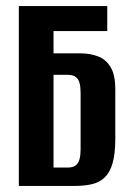

<svg xmlns="http://www.w3.org/2000/svg" viewBox="-20 -611 428 631"><path d="M41.9 0V-591H332.5V-509H155.9V-435.7H244.1Q276.7 -435.7 302.5 -425.6Q328.4 -415.6 343.6 -390.3Q358.9 -365.1 358.9 -317.6V-154.6Q358.9 -104.6 349.8 -74Q340.8 -43.5 323.9 -27.7Q307 -11.9 282.8 -5.9Q258.6 0 227.7 0ZM201.8 -60.3Q219.6 -60.3 228.7 -67.2Q237.7 -74.2 241.3 -87.9Q244.9 -101.5 244.9 -119.9V-306.5Q244.9 -324.3 241.6 -337.5Q238.4 -350.6 229.1 -357.9Q219.9 -365.2 201.2 -365.2H155.9V-60.3Z"/></svg>

Font: Alumni Sans Thin
Style: Regular
Weight: 100
Designer: Robert E. Leuschke
Foundry: Robert E. Leuschke
Version: Version 1.018